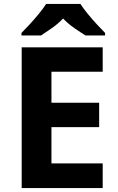

<svg xmlns="http://www.w3.org/2000/svg" viewBox="-20 -954 600 974"><path d="M501 0H90V-714H501V-590H241V-433H483V-309H241V-125H501ZM388 -934Q402 -912 424.5 -884.5Q447 -857 471 -831Q495 -805 513 -787V-774H414Q388 -790 357 -811.5Q326 -833 300 -860Q274 -833 244 -812Q214 -791 188 -774H89V-787Q108 -806 131.5 -831.5Q155 -857 177.5 -884.5Q200 -912 214 -934Z"/></svg>

Font: Noto Sans Myanmar
Style: Bold
Weight: 700
Designer: Monotype Design Team
Foundry: Monotype Imaging Inc.
Version: Version 2.107; ttfautohint (v1.8.4.7-5d5b)